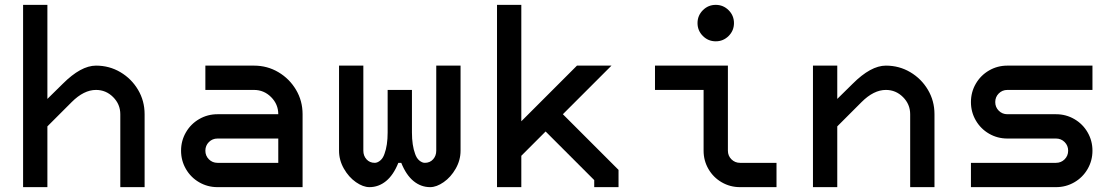

<svg xmlns="http://www.w3.org/2000/svg" viewBox="-20 -770 4590 790"><path d="M375 -500Q430 -500 475.5 -473Q521 -446 548 -400.5Q575 -355 575 -300V0H475V-300Q475 -341 445.5 -370.5Q416 -400 375 -400Q325 -400 275 -350L175 -250V0H75V-750H175V-363L238 -425Q313 -500 375 -500Z M1225 -300V0H875Q834 0 799.5 -20Q765 -40 745 -74.5Q725 -109 725 -150Q725 -191 745 -225.5Q765 -260 799.5 -280Q834 -300 875 -300H1125Q1125 -341 1095.5 -370.5Q1066 -400 1025 -400H825V-500H1025Q1080 -500 1125.5 -473Q1171 -446 1198 -400.5Q1225 -355 1225 -300ZM875 -100H1125V-200H875Q854 -200 839.5 -185.5Q825 -171 825 -150Q825 -129 839.5 -114.5Q854 -100 875 -100Z M1750 0Q1712 0 1681.5 -25Q1651 -50 1631 -100H1619Q1599 -50 1568.5 -25Q1538 0 1500 0Q1474 0 1444.5 -20.5Q1415 -41 1395 -76Q1375 -111 1375 -150V-500H1475V-150Q1475 -129 1488 -114.5Q1501 -100 1522 -100Q1533 -100 1544.5 -109.5Q1556 -119 1562 -137Q1575 -172 1575 -225V-400H1675V-225Q1675 -172 1688 -137Q1694 -119 1705.5 -109.5Q1717 -100 1728 -100Q1749 -100 1762 -114.5Q1775 -129 1775 -150V-500H1875V-150Q1875 -111 1855 -76Q1835 -41 1805.5 -20.5Q1776 0 1750 0Z M2425 -29 2225 -229 2125 -129V0H2025V-750H2125V-271L2354 -500H2496L2296 -300L2525 -71V0H2425Z M2875 -400H2675V-500H2975V-150Q2975 -129 2989.5 -114.5Q3004 -100 3025 -100H3175V0H3025Q2984 0 2949.5 -20Q2915 -40 2895 -74.5Q2875 -109 2875 -150ZM2850 -675Q2850 -706 2872 -728Q2894 -750 2925 -750Q2956 -750 2978 -728Q3000 -706 3000 -675Q3000 -644 2978 -622Q2956 -600 2925 -600Q2894 -600 2872 -622Q2850 -644 2850 -675Z M3625 -500Q3680 -500 3725.5 -473Q3771 -446 3798 -400.5Q3825 -355 3825 -300V0H3725V-300Q3725 -341 3695.5 -370.5Q3666 -400 3625 -400Q3575 -400 3525 -350L3425 -250V0H3325V-500H3425V-363L3488 -425Q3563 -500 3625 -500Z M4125 -500H4475V-400H4125Q4104 -400 4089.5 -385.5Q4075 -371 4075 -350Q4075 -329 4089.5 -314.5Q4104 -300 4125 -300H4325Q4366 -300 4400.5 -280Q4435 -260 4455 -225.5Q4475 -191 4475 -150Q4475 -109 4455 -74.5Q4435 -40 4400.5 -20Q4366 0 4325 0H3975V-100H4325Q4346 -100 4360.5 -114.5Q4375 -129 4375 -150Q4375 -171 4360.5 -185.5Q4346 -200 4325 -200H4125Q4084 -200 4049.5 -220Q4015 -240 3995 -274.5Q3975 -309 3975 -350Q3975 -391 3995 -425.5Q4015 -460 4049.5 -480Q4084 -500 4125 -500Z"/></svg>

Font: Monoikos Medium
Style: Regular
Weight: 500
Designer: Brian Krent
Version: Version 0.088